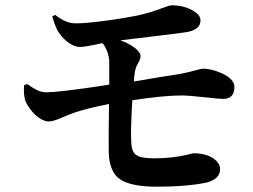

<svg xmlns="http://www.w3.org/2000/svg" viewBox="-20 -718 955 724"><path d="M571 -14Q468 -14 427 -46Q392 -75 390 -144Q389 -186 391 -326Q303 -308 263 -294Q242 -287 212 -274Q180 -260 164 -260Q141 -260 113 -285Q87 -310 75 -339Q68 -365 71 -397L83 -401Q106 -385 118 -379Q136 -370 155 -370Q198 -370 348 -392Q377 -397 392 -399Q392 -444 392 -488Q389 -526 367 -555Q357 -554 337 -549Q298 -541 281 -541Q258 -541 232 -562Q209 -581 195 -606Q183 -633 177 -656L188 -662Q229 -629 267 -630Q303 -630 372 -639Q441 -648 496 -659Q544 -669 599 -690Q621 -698 626 -698Q671 -698 704 -680Q736 -663 736 -641Q736 -604 678 -596Q652 -592 543 -579Q466 -570 434 -566Q467 -554 489 -537Q510 -520 510 -507Q510 -496 501 -480Q493 -467 491 -458Q486 -438 485 -411Q519 -416 581 -427Q639 -436 658 -439Q685 -444 718 -453Q739 -459 745 -459Q778 -459 818 -441Q864 -419 864 -390Q864 -347 824 -345Q806 -345 754 -351Q692 -358 664 -358Q597 -358 479 -340Q472 -231 475 -178Q477 -145 493 -134Q510 -121 560 -121Q634 -121 692 -136Q706 -140 711 -140Q755 -140 784 -121Q810 -103 810 -80Q810 -44 761 -30Q686 -14 571 -14Z"/></svg>

Font: GenRyuMin TW B
Style: Regular
Weight: 700
Version: Version 1.501;PS 1;hotconv 16.6.51;makeotf.lib2.5.65220